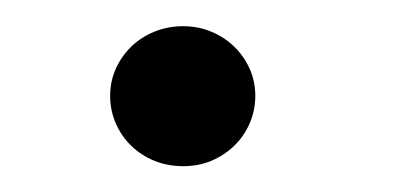

<svg xmlns="http://www.w3.org/2000/svg" viewBox="-20 -112 310 148"><path d="M121.1 -91.8Q132.8 -91.8 142.8 -87.6Q152.8 -83.5 160.4 -76.2Q168 -68.8 172.4 -59.1Q176.8 -49.3 176.8 -38.1Q176.8 -26.9 172.4 -16.8Q168 -6.8 160.4 0.5Q152.8 7.8 142.8 12Q132.8 16.1 121.1 16.1Q109.4 16.1 99.1 12Q88.9 7.8 81.3 0.5Q73.7 -6.8 69.3 -16.8Q64.9 -26.9 64.9 -38.1Q64.9 -49.3 69.3 -59.1Q73.7 -68.8 81.3 -76.2Q88.9 -83.5 99.1 -87.6Q109.4 -91.8 121.1 -91.8Z"/></svg>

Font: Tunjung putih
Style: Regular
Weight: 400
Designer: R.S. Wihananto
Foundry: R.S. Wihananto
Version: Version 2.0.1